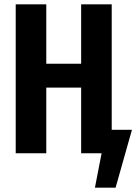

<svg xmlns="http://www.w3.org/2000/svg" viewBox="-20 -712 633 892"><path d="M499 -109H593L517 160H421L452 0H357V-305H195V0H53V-692H195V-416H357V-692H499Z"/></svg>

Font: Fira Sans Extra Condensed SemiBold
Style: Regular
Weight: 600
Width: 1
Designer: Carrois Corporate & Edenspiekermann AG
Foundry: Carrois Corporate GbR & Edenspiekermann AG
Version: Version 4.203